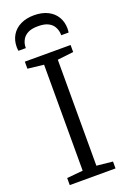

<svg xmlns="http://www.w3.org/2000/svg" viewBox="-181 -1029 716 1086"><g transform="rotate(-20 177.0 -486.0)"><path d="M135.5 -51.5V-689.5L39 -700.5V-743H314.5V-700.5L218 -689.5V-51.5L314.5 -41.5V0H39V-42.5ZM177 -972Q224 -972 258.5 -955Q293 -938 311.5 -907.2Q330 -876.5 330 -836Q330 -831 329.5 -825Q329 -819 328 -813H283.5Q283.5 -816 283.5 -820.5Q283.5 -825 282.5 -830Q280 -848 270 -865.5Q260 -883 237.8 -894.5Q215.5 -906 177 -906Q138.5 -906 116.5 -894.5Q94.5 -883 84.2 -865.5Q74 -848 71.5 -830Q71 -825 70.8 -820.5Q70.5 -816 70.5 -813H26Q25 -819 24.5 -825Q24 -831 24 -836Q24 -876.5 42.5 -907.2Q61 -938 95.5 -955Q130 -972 177 -972Z"/></g></svg>

Font: Merriweather 20pt Light
Style: Regular
Weight: 300
Version: Version 2.100